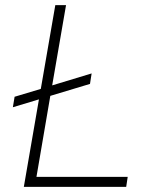

<svg xmlns="http://www.w3.org/2000/svg" viewBox="-20 -731 627 751"><path d="M184.1 -397 238.3 -710.9H196.3L139.6 -383.3L37.1 -352.5L30.3 -311.5L132.3 -342.3L73.2 0H473.6L479.5 -39.1H122.6L176.8 -356L332 -402.8L338.4 -443.8Z"/></svg>

Font: Roboto Mono ExtraLight
Style: Italic
Weight: 250
Italic angle: -10°
Monospace: yes
Designer: Google
Version: Version 3.000